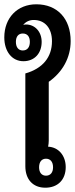

<svg xmlns="http://www.w3.org/2000/svg" viewBox="-23 -866 349 894"><path d="M188 8C246 8 283 -29 283 -88C283 -142 249 -181 201 -183C203 -193 204 -202 204 -211V-485C268 -530 306 -597 306 -675C306 -779 244 -846 146 -846C58 -846 -3 -783 -3 -692C-3 -626 33 -581 86 -581C138 -581 171 -618 171 -671C171 -718 140 -752 98 -752C93 -752 89 -751 85 -750C97 -765 114 -773 134 -773C186 -773 219 -735 219 -674C219 -600 176 -547 95 -524V-92C95 -31 130 8 188 8ZM83 -631C63 -631 51 -646 51 -671C51 -696 63 -710 83 -710C104 -710 116 -696 116 -671C116 -646 104 -631 83 -631ZM191 -48C171 -48 159 -63 159 -87C159 -112 171 -127 191 -127C212 -127 224 -112 224 -87C224 -63 212 -48 191 -48Z"/></svg>

Font: Noto Sans Thai Looped UI Narrow Medium
Style: Regular
Weight: 500
Width: 4
Designer: Cadson Demak Team
Foundry: Cadson Demak Co., Ltd.
Version: Version 1.000